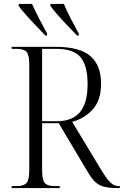

<svg xmlns="http://www.w3.org/2000/svg" viewBox="-20 -951 626 971"><path d="M39 0V-10H64Q101 -10 114.5 -26Q128 -42 128 -90V-626Q128 -673 114.5 -688.5Q101 -704 64 -704H39V-714H263Q383 -714 437 -667.5Q491 -621 491 -529Q491 -443 448.5 -397Q406 -351 345 -335L485 -103Q508 -64 524 -44Q540 -24 553 -17Q566 -10 580 -10H586V0H575Q530 0 503.5 -7.5Q477 -15 458 -34.5Q439 -54 418 -91L277 -328H193V-90Q193 -42 206 -26Q219 -10 257 -10H282V0ZM267 -338Q346 -338 384.5 -384Q423 -430 423 -526Q423 -618 388 -661Q353 -704 264 -704H193V-338ZM210 -771Q187 -795 161 -822Q135 -849 112 -875Q89 -901 74 -921L75 -931H142Q157 -897 178 -856.5Q199 -816 218 -782L217 -771ZM370 -771Q347 -795 321 -822Q295 -849 272 -875Q249 -901 235 -921V-931H303Q317 -897 338 -856.5Q359 -816 378 -782V-771Z"/></svg>

Font: Noto Serif Display SemiCondensed Light
Style: Regular
Weight: 300
Width: 4
Designer: Monotype Design Team
Foundry: Monotype Imaging Inc.
Version: Version 2.009